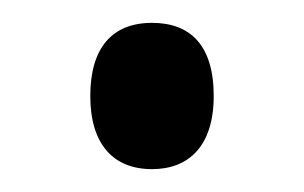

<svg xmlns="http://www.w3.org/2000/svg" viewBox="-20 -436 266 168"><path d="M59 -352C59 -310 79 -288 113 -288C145 -288 167 -308 167 -352C167 -397 146 -416 113 -416C78 -416 59 -394 59 -352Z"/></svg>

Font: Noto Sans UI Condensed
Style: Regular
Weight: 400
Width: 3
Designer: Monotype Design Team
Foundry: Monotype Imaging Inc.
Version: Version 1.901